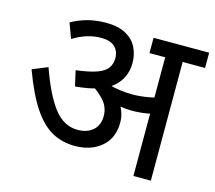

<svg xmlns="http://www.w3.org/2000/svg" viewBox="-93 -747 965 861"><g transform="rotate(15 389.5 -316.0)"><path d="M675 -551V0H594V-551H521V-622H779V-551ZM299 -632Q356 -632 391.5 -612Q427 -592 443 -559.5Q459 -527 459 -488Q459 -418 407.5 -374Q356 -330 237 -320L221 -391Q284 -399 318 -411.5Q352 -424 365.5 -443Q379 -462 379 -489Q379 -522 358 -541.5Q337 -561 296 -561Q262 -561 229.5 -551Q197 -541 165 -521L139 -591Q174 -611 213.5 -621.5Q253 -632 299 -632ZM475 -216Q475 -143 427 -102.5Q379 -62 305 -62Q245 -62 197.5 -88.5Q150 -115 109 -176.5Q68 -238 29 -344L100 -373Q141 -256 187 -195.5Q233 -135 298 -135Q342 -135 369 -158.5Q396 -182 396 -225Q396 -269 364 -301.5Q332 -334 293 -356L337 -369L380 -378Q394 -367 411 -351Q428 -335 438 -320L448 -301Q461 -282 468 -260.5Q475 -239 475 -216ZM495 -352Q530 -352 569.5 -359Q609 -366 651 -384V-309Q617 -293 582 -287Q547 -281 511 -281Q486 -281 456.5 -285.5Q427 -290 399 -298L379 -352L385 -367Q411 -359 440 -355.5Q469 -352 495 -352Z"/></g></svg>

Font: hindi25
Style: Book
Weight: 400
Designer: Jelle Bosma - Monotype Design Team
Foundry: Monotype Imaging Inc.
Version: Version 2.003